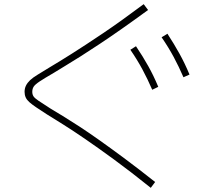

<svg xmlns="http://www.w3.org/2000/svg" viewBox="-20 -811 1040 922"><path d="M704 91Q607 13 529 -44Q451 -101 390.5 -142.5Q330 -184 284.5 -212.5Q239 -241 205 -262Q174 -282 154 -295.5Q134 -309 121.5 -320Q109 -331 103.5 -343Q98 -355 98 -370Q98 -386 104.5 -399.5Q111 -413 124 -425.5Q137 -438 161 -452.5Q185 -467 219 -488Q263 -514 325.5 -553.5Q388 -593 473.5 -650.5Q559 -708 670 -791L691 -763Q624 -714 565.5 -673Q507 -632 458 -599.5Q409 -567 368 -541Q327 -515 294.5 -495.5Q262 -476 238 -461Q193 -435 170.5 -420Q148 -405 141.5 -394.5Q135 -384 135 -370Q135 -358 140.5 -349Q146 -340 164.5 -327.5Q183 -315 222 -290Q247 -275 281.5 -254Q316 -233 360.5 -204Q405 -175 460 -136Q515 -97 581.5 -47.5Q648 2 725 63ZM711 -380Q689 -431 664 -477.5Q639 -524 606 -572L633 -589Q666 -540 692 -493.5Q718 -447 740 -394ZM861 -440Q839 -491 814 -537.5Q789 -584 756 -632L784 -649Q816 -600 842 -553Q868 -506 890 -453Z"/></svg>

Font: M PLUS 2 ExtraLight
Style: Regular
Weight: 250
Designer: Coji Morishita
Foundry: UNDERFOREST DESIGN
Version: Version 1.001